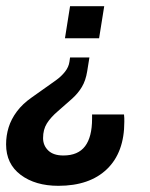

<svg xmlns="http://www.w3.org/2000/svg" viewBox="-22 -420 484 621"><path d="M166.8 181Q92.3 181 45 145.6Q-2.3 110.2 -2.3 46.9Q-2.3 18.5 5.9 -8Q14.1 -34.5 32.4 -59.2Q50.6 -83.8 80.6 -104.8L159.3 -160.6Q176.5 -173 188.3 -188.1Q200.2 -203.2 202.6 -220.1L204.6 -234.1H267.2L260 -189.3Q255.2 -159.3 242.7 -138.6Q230.3 -117.9 211.3 -100.9L165.6 -60.7Q141.7 -40.3 129.5 -20.6Q117.3 -0.9 117.3 26.6Q117.3 50.5 134 66.7Q150.6 82.9 183 82.9Q230.5 82.9 253.2 52.9Q275.8 23 275.8 -36.2Q275.8 -38.9 275.8 -42.3Q275.8 -45.7 275.8 -49.7H379.1Q379.9 -43.7 380 -38Q380.1 -32.4 380.1 -26.1Q380.1 72.9 323.9 127Q267.7 181 166.8 181ZM188.1 -296.2 204.6 -400H315.1L298.5 -296.2Z"/></svg>

Font: Rokkitt SemiBold
Style: Italic
Weight: 600
Italic angle: -9°
Designer: Vernon Adams
Foundry: Vernon Adams
Version: Version 3.103